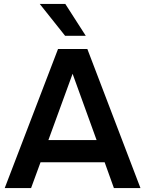

<svg xmlns="http://www.w3.org/2000/svg" viewBox="-20 -956 738 976"><path d="M4 0 275 -707H424L694 0H559L512 -131H186L138 0ZM226 -244H471L349 -581ZM311 -774 182 -936H312L416 -774Z"/></svg>

Font: Onest SemiBold
Style: Regular
Weight: 600
Designer: Dmitri Voloshin, Andrey Kudryavtsev
Foundry: Dmitri Voloshin, Andrey Kudryavtsev
Version: Version 1.000;gftools[0.9.33]